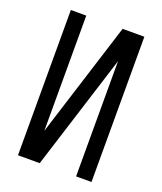

<svg xmlns="http://www.w3.org/2000/svg" viewBox="-136 -824 772 913"><g transform="rotate(20 250.0 -367.5)"><path d="M64 0V-735H142V-152L326 -735H436V0H358V-583L174 0Z"/></g></svg>

Font: Iosevka Algr
Style: Regular
Weight: 400
Monospace: yes
Designer: Belleve Invis
Foundry: Belleve Invis
Version: Version 26.0.2; ttfautohint (v1.8.3)